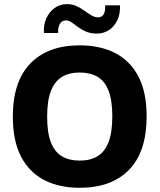

<svg xmlns="http://www.w3.org/2000/svg" viewBox="-20 -901 777 935"><path d="M368.1 13.5Q269.1 13.5 196 -23.9Q122.8 -61.4 82.6 -138.1Q42.5 -214.8 42.5 -333Q42.5 -504.4 128.1 -592.3Q213.8 -680.2 368.1 -680.2Q467.4 -680.2 540.6 -642.8Q613.7 -605.3 653.9 -529Q694 -452.6 694 -333.7Q694 -162.3 608.7 -74.4Q523.4 13.5 368.1 13.5ZM368.1 -118.9Q419.1 -118.9 454.4 -139.9Q489.7 -160.8 508.3 -208.2Q526.9 -255.5 526.9 -334.4Q526.9 -413.3 508.3 -460.1Q489.7 -507 454.4 -527.4Q419.1 -547.8 368.1 -547.8Q317.4 -547.8 282.1 -526.7Q246.8 -505.6 228.2 -458.7Q209.6 -411.9 209.6 -332.3Q209.6 -253.4 228.2 -206.8Q246.8 -160.1 282.1 -139.5Q317.4 -118.9 368.1 -118.9ZM263 -740.3H193.9Q191.2 -779.1 205.4 -811.1Q219.6 -843.1 246 -862.1Q272.5 -881 306.8 -881Q332.2 -881 353 -871.2Q373.7 -861.3 391 -848.8Q408.2 -836.3 424.7 -826.5Q441.1 -816.6 458.2 -816.6Q475.7 -816.6 484.6 -830.9Q493.5 -845.1 492 -875.1H564.3Q566.1 -832.1 550.8 -801.3Q535.5 -770.4 509.6 -754Q483.7 -737.5 452.3 -737.5Q420.5 -737.5 398.3 -747.4Q376.1 -757.2 359.6 -769.6Q343 -781.9 329.4 -791.8Q315.7 -801.6 300.9 -801.6Q279.5 -801.6 270.3 -782.3Q261.2 -763 263 -740.3Z"/></svg>

Font: Maven Pro
Style: Regular
Weight: 400
Designer: Joe Prince
Foundry: Joe Prince
Version: Version 2.103